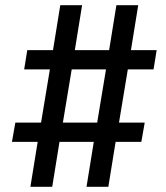

<svg xmlns="http://www.w3.org/2000/svg" viewBox="-20 -737 640 739"><path d="M97 -18 125 -191H26L39 -265H138L172 -470H73L85 -544H184L212 -717H296L268 -544H400L428 -717H512L484 -544H583L571 -470H472L438 -265H537L524 -191H425L397 -18H313L341 -191H209L181 -18ZM354 -265 388 -470H256L222 -265Z"/></svg>

Font: Iosevka Aile
Style: Italic
Weight: 400
Italic angle: -9°
Designer: Belleve Invis
Foundry: Belleve Invis
Version: Version 28.0.1; ttfautohint (v1.8.4)